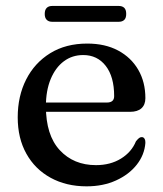

<svg xmlns="http://www.w3.org/2000/svg" viewBox="-20 -630 560 661"><path d="M480.5 -292Q480.5 -269.5 467 -257.2Q453.5 -245 427.5 -245H108V-277H348Q373 -277 373 -299Q373 -366 344 -403.2Q315 -440.5 266.5 -440.5Q228.5 -440.5 199.8 -419Q171 -397.5 154.5 -357.8Q138 -318 138 -264Q138 -164.5 185.8 -113Q233.5 -61.5 310.5 -61.5Q360 -61.5 396.5 -84Q433 -106.5 448 -143.5Q454.5 -151.5 458.8 -154.8Q463 -158 468 -158Q474.5 -158 477.8 -152Q481 -146 480.5 -138Q477.5 -97 450.8 -63Q424 -29 379.5 -8.8Q335 11.5 278 11.5Q208 11.5 154.2 -18Q100.5 -47.5 70.8 -100.8Q41 -154 41 -226Q41 -299 70 -356.2Q99 -413.5 152.8 -446.8Q206.5 -480 280.5 -480Q342 -480 386.8 -456Q431.5 -432 456 -389.8Q480.5 -347.5 480.5 -292ZM134 -582Q134 -596 140.8 -602.8Q147.5 -609.5 159.5 -609.5H389Q401 -609.5 407.8 -603Q414.5 -596.5 414.5 -582Q414.5 -568 407.8 -561.5Q401 -555 389 -555H159.5Q147.5 -555 140.8 -561.8Q134 -568.5 134 -582Z"/></svg>

Font: Fraunces Wonky
Style: Regular
Weight: 400
Version: Version 1.000;[b76b70a41]